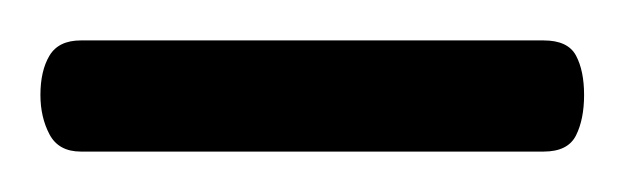

<svg xmlns="http://www.w3.org/2000/svg" viewBox="-40 -75 309 95"><path d="M0 0V-55H229V0ZM0 0Q-11 0 -15.5 -8.5Q-20 -17 -20 -28Q-20 -40 -15.5 -47.5Q-11 -55 0 -55ZM229 0V-55Q241 -55 245 -47.5Q249 -40 249 -28Q249 -16 245 -8Q241 0 229 0Z"/></svg>

Font: Fustat Light
Style: Regular
Weight: 300
Designer: Mohamed Gaber, Khaled Hosny, Laura Garcia Mut
Foundry: Kief Type Foundry, Alif Type Foundry, Hard Type Foundry
Version: Version 1.007